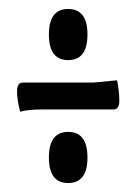

<svg xmlns="http://www.w3.org/2000/svg" viewBox="-20 -518 303 428"><path d="M75 -274Q42 -274 25 -269Q18 -295 18 -314.5Q18 -334 31 -334H189L241 -339Q246 -313 246 -293.5Q246 -274 233 -274ZM132 -384Q89 -384 89 -441Q89 -498 132 -498Q175 -498 175 -441Q175 -384 132 -384ZM132 -110Q89 -110 89 -167Q89 -224 132 -224Q175 -224 175 -167Q175 -110 132 -110Z"/></svg>

Font: el_Medula One
Style: Regular
Weight: 400
Designer: Luciano Vergara
Foundry: Luciano Vergara
Version: Version 1.002 August 17, 2020